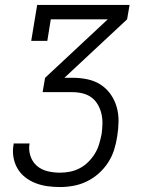

<svg xmlns="http://www.w3.org/2000/svg" viewBox="-20 -550 640 775"><path d="M222 205Q196 205 171 201.5Q146 198 123 189Q100 180 81 165Q62 150 50 129Q38 108 34 82.5Q30 57 35 32Q35 31 35 30Q35 29 35 29H100Q100 29 99.5 29.5Q99 30 99 31Q95 56 103 80Q111 104 129 119.5Q147 135 171.5 141Q196 147 222 147Q242 147 262.5 143Q283 139 302 129Q321 119 336.5 103.5Q352 88 363 70Q374 52 380 32Q386 12 390 -8Q393 -29 393.5 -50Q394 -71 389.5 -90.5Q385 -110 375 -127.5Q365 -145 349.5 -156.5Q334 -168 314 -173Q294 -178 273 -178H152L162 -236L415 -472H185L171 -385H106L130 -530H503L493 -472L240 -236H273Q303 -236 332.5 -230Q362 -224 386 -208.5Q410 -193 426.5 -169.5Q443 -146 451 -118Q459 -90 458.5 -59.5Q458 -29 453 1Q449 28 440.5 55Q432 82 416 106.5Q400 131 378 150.5Q356 170 330 182.5Q304 195 276.5 200Q249 205 222 205Z"/></svg>

Font: Iosevka Curly Slab LtExObl
Style: Regular
Weight: 300
Width: 7
Italic angle: -9°
Monospace: yes
Designer: Belleve Invis
Foundry: Belleve Invis
Version: Version 11.1.0; ttfautohint (v1.8.3)